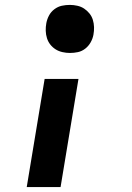

<svg xmlns="http://www.w3.org/2000/svg" viewBox="-20 -548 540 783"><path d="M265 -332Q250 -332 234.5 -335.5Q219 -339 206.5 -347Q194 -355 185 -366.5Q176 -378 171.5 -392.5Q167 -407 166.5 -422.5Q166 -438 169 -454Q172 -470 180 -485Q188 -500 202 -510.5Q216 -521 232 -524.5Q248 -528 265 -528Q280 -528 295.5 -524.5Q311 -521 323 -513Q335 -505 344.5 -493.5Q354 -482 358.5 -467.5Q363 -453 363.5 -437.5Q364 -422 361 -406Q358 -390 349.5 -375Q341 -360 327.5 -349.5Q314 -339 298 -335.5Q282 -332 265 -332ZM89 215 162 -226H300L227 215Z"/></svg>

Font: Iosevka Heavy Oblique
Style: Regular
Weight: 900
Italic angle: -9°
Monospace: yes
Designer: Belleve Invis
Foundry: Belleve Invis
Version: Version 32.5.0; ttfautohint (v1.8.4)